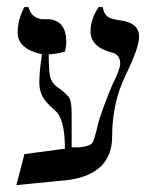

<svg xmlns="http://www.w3.org/2000/svg" viewBox="-20 -540 450 556"><path d="M27.3 -3.9 50.8 -93.8 168 -109.4Q168 -195.3 140.6 -218.8Q109.4 -246.1 101.6 -263.7Q93.8 -281.2 93.8 -300.8Q93.8 -332 101.6 -382.8Q31.2 -398.4 31.2 -445.3Q31.2 -484.4 50.8 -519.5H62.5Q70.3 -488.3 101.6 -484.4H121.1Q171.9 -480.5 171.9 -418Q171.9 -406.2 168 -390.6Q140.6 -382.8 121.1 -382.8Q121.1 -335.9 125 -318.4Q128.9 -300.8 144.5 -289.1Q171.9 -269.5 179.7 -257.8Q187.5 -246.1 187.5 -210.9V-113.3H210.9Q242.2 -117.2 248 -127Q253.9 -136.7 265.6 -187.5Q277.3 -226.6 304.7 -293Q328.1 -339.8 328.1 -355.5Q328.1 -378.9 308.6 -386.7Q242.2 -402.3 242.2 -449.2Q242.2 -484.4 265.6 -519.5H277.3Q281.2 -500 291 -492.2Q300.8 -484.4 332 -480.5Q382.8 -472.7 382.8 -433.6Q382.8 -402.3 343.8 -322.3Q304.7 -242.2 304.7 -144.5Q304.7 -39.1 183.6 -19.5Z"/></svg>

Font: 和音 by 宁静之雨，公众号njzyshare
Style: Regular
Weight: 400
Designer: Steve Matteson
Foundry: Ascender Corporation
Version: Version 6.00;June 8, 2018;FontCreator 11.0.0.2388 32-bit